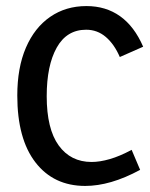

<svg xmlns="http://www.w3.org/2000/svg" viewBox="-20 -601 494 633"><path d="M261 12Q157 12 97 -65.5Q37 -143 37 -286Q37 -378 65.5 -444Q94 -510 145.5 -545.5Q197 -581 265 -581Q329 -581 376 -547.5Q423 -514 452 -447L375 -413Q357 -455 329 -479Q301 -503 264 -503Q200 -503 167 -444Q134 -385 134 -284Q134 -176 173.5 -121.5Q213 -67 282 -67Q309 -67 342 -76.5Q375 -86 414 -107L442 -41Q392 -14 347 -1Q302 12 261 12Z"/></svg>

Font: Yaldevi ExtraLight Medium
Style: Regular
Weight: 500
Version: Version 1.100